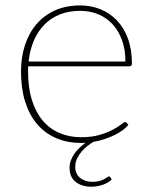

<svg xmlns="http://www.w3.org/2000/svg" viewBox="-20 -521 558 708"><path d="M442.5 -294Q442.5 -338.5 429.8 -373.2Q417 -408 394.8 -432Q372.5 -456 342 -468.5Q311.5 -481 276 -481Q234 -481 200.8 -467.8Q167.5 -454.5 143.5 -430Q119.5 -405.5 104.8 -371Q90 -336.5 85.5 -294ZM392 141Q379 153.5 358.8 160.5Q338.5 167.5 316.5 167.5Q281.5 167.5 259 149.8Q236.5 132 236.5 98Q236.5 83.5 241.5 70.2Q246.5 57 254.8 45.2Q263 33.5 273.8 23.5Q284.5 13.5 295.5 5.5Q291.5 6 287 6Q282.5 6 278 6Q227.5 6 186.8 -11.8Q146 -29.5 117.2 -63Q88.5 -96.5 73 -145.2Q57.5 -194 57.5 -256.5Q57.5 -310.5 72.2 -355.2Q87 -400 115 -432.5Q143 -465 183.5 -483Q224 -501 275.5 -501Q315.5 -501 350.2 -487Q385 -473 411 -445.8Q437 -418.5 451.8 -378.5Q466.5 -338.5 466.5 -287Q466.5 -276.5 457.5 -276.5H84Q83.5 -271.5 83.5 -266.8Q83.5 -262 83.5 -256.5Q83.5 -197.5 97.5 -152.5Q111.5 -107.5 137 -77Q162.5 -46.5 198.8 -30.8Q235 -15 279.5 -15Q319 -15 348 -23.8Q377 -32.5 396.5 -43Q416 -53.5 426.8 -62.2Q437.5 -71 440.5 -71Q444.5 -71 447 -68L453.5 -60.5Q445.5 -50.5 432.5 -41Q419.5 -31.5 402.8 -23.2Q386 -15 366 -8.2Q346 -1.5 324.5 2Q314.5 8 302.8 17Q291 26 281 37.8Q271 49.5 264.2 63.5Q257.5 77.5 257.5 94Q257.5 120.5 275.5 135Q293.5 149.5 320.5 149.5Q336 149.5 346.5 146.5Q357 143.5 364 139.8Q371 136 375.2 132.8Q379.5 129.5 382 129.5Q385 129.5 387 132.5Z"/></svg>

Font: Lato 2
Style: Regular
Weight: 200
Designer: Lukasz Dziedzic with Adam Twardoch and Botio Nikoltchev
Foundry: tyPoland Lukasz Dziedzic
Version: Version 2.015; 2015-08-06; http://www.latofonts.com/